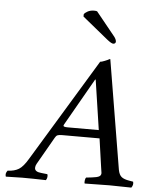

<svg xmlns="http://www.w3.org/2000/svg" viewBox="-60 -953 796 1005"><g transform="rotate(5 338.0 -451.0)"><path d="M309.1 -283.2H472.2L433.1 -544.9H430.2L288.1 -295.9Q286.1 -292 286.1 -290Q286.1 -283.2 309.1 -283.2ZM8.8 2Q2.4 -13.7 15.1 -29.8Q51.3 -31.2 74.2 -45.4Q97.2 -59.6 122.1 -102.1L448.2 -640.1Q455.1 -640.1 472.2 -647Q489.3 -653.8 496.1 -658.2H500L595.2 -85Q600.1 -59.1 613.3 -48.3Q626.5 -37.6 654.8 -33.2L674.8 -29.8Q679.7 -13.2 668 2Q595.7 0 553.2 0Q504.9 0 422.9 2Q420.9 -1 421.9 -12.7Q422.9 -24.4 428.2 -29.8L458 -33.2Q483.9 -36.1 494.9 -41.7Q505.9 -47.4 505.9 -60.1Q505.9 -65.4 501 -92.8L480 -240.2H283.2Q266.1 -240.2 258.8 -236.8Q251.5 -233.4 246.1 -223.1L163.1 -78.1Q157.2 -67.9 157.2 -57.1Q157.2 -36.1 192.9 -33.2L224.1 -29.8Q227.1 -23.4 225.6 -13.9Q224.1 -4.4 219.2 2Q148.9 0 94.2 0Q81.1 0 8.8 2ZM409.2 -901.9 511.2 -775.9Q521 -761.7 521 -752Q521 -746.6 517.3 -743.4Q513.7 -740.2 507.8 -740.2Q498.5 -740.2 475.1 -758.8L340.8 -868.2V-879.9Q344.7 -887.7 359.4 -895.8Q374 -903.8 393.1 -903.8Q403.3 -903.8 409.2 -901.9Z"/></g></svg>

Font: Common Serif News
Style: Italic
Weight: 450
Italic angle: -12°
Designer: Philipp H. Poll, Khaled Hosny
Foundry: Stefan Peev, Context Ltd.
Version: Version 1.026